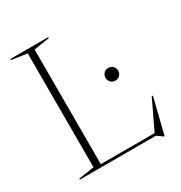

<svg xmlns="http://www.w3.org/2000/svg" viewBox="-173 -838 929 986"><g transform="rotate(-30 291.0 -345.0)"><path d="M518 24.5H515L480.5 0H30V-6L122 -20V-695L30 -709V-715H254.5V-709L162.5 -695V-15H481.5L564 -187.5L570 -185.5ZM442.5 -349Q425 -349 415 -360.5Q405 -372 405 -386.5Q405 -401 415 -412.5Q425 -424 442.5 -424Q460 -424 470 -412.5Q480 -401 480 -386.5Q480 -372 470 -360.5Q460 -349 442.5 -349Z"/></g></svg>

Font: Newsreader 72pt ExtraLight
Style: Regular
Weight: 275
Designer: Hugues Gentile
Foundry: Production Type
Version: Version 1.003; ttfautohint (v1.8.3)